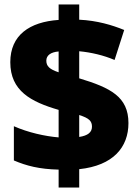

<svg xmlns="http://www.w3.org/2000/svg" viewBox="-20 -780 617 858"><path d="M242 -22V58H334V-24C486 -40 554 -122 554 -230C554 -348 473 -388 334 -430V-551C387 -546 443 -533 492 -512L535 -646C481 -668 415 -688 334 -692V-760H242V-691C112 -682 26 -623 26 -502C26 -374 118 -325 242 -289V-166C181 -171 105 -188 42 -216V-63C98 -39 156 -24 242 -22ZM242 -550V-457C202 -470 187 -484 187 -509C187 -532 206 -547 242 -550ZM334 -168V-266C378 -252 391 -239 391 -214C391 -189 373 -174 334 -168Z"/></svg>

Font: Noto Sans Gujarati Black
Style: Regular
Weight: 900
Designer: Jelle Bosma - Monotype Design Team, Universal Thirst
Foundry: Monotype Imaging Inc.
Version: Version 2.106